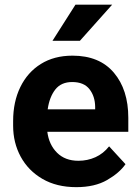

<svg xmlns="http://www.w3.org/2000/svg" viewBox="-20 -770 580 800"><path d="M297.9 9.8Q215.8 9.8 156.7 -24.7Q97.7 -59.1 66.2 -117.2Q34.7 -175.3 34.7 -246.1V-265.6Q34.7 -345.7 64.7 -407.2Q94.7 -468.8 150.1 -503.4Q205.6 -538.1 282.2 -538.1Q394.5 -538.1 454.6 -467Q514.6 -396 514.6 -279.3V-220.7H177.2Q184.1 -167 217.8 -133.5Q251.5 -100.1 306.6 -100.1Q344.7 -100.1 377.7 -115Q410.6 -129.9 434.6 -160.2L502.9 -85.9Q478 -49.8 426.5 -20Q375 9.8 297.9 9.8ZM280.8 -428.2Q234.9 -428.2 210.4 -397Q186 -365.7 178.7 -314.5H376.5V-325.2Q376 -368.7 352.8 -398.4Q329.6 -428.2 280.8 -428.2ZM198.7 -600.1 294.4 -750.5H447.3L313 -600.1Z"/></svg>

Font: Vazirmatn UI
Style: Bold
Weight: 700
Designer: Saber Rastikerdar
Foundry: Saber Rastikerdar
Version: Version 33.003